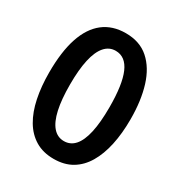

<svg xmlns="http://www.w3.org/2000/svg" viewBox="-173 -844 910 973"><g transform="rotate(30 281.5 -357.5)"><path d="M520 -358Q520 -276 505.5 -208.5Q491 -141 462 -92Q433 -43 388.5 -16.5Q344 10 282 10Q220 10 175 -17Q130 -44 101 -93Q72 -142 58 -209.5Q44 -277 44 -359Q44 -480 71 -561Q98 -642 151 -683.5Q204 -725 282 -725Q364 -725 416.5 -678.5Q469 -632 494.5 -550Q520 -468 520 -358ZM166 -358Q166 -271 179 -212.5Q192 -154 218 -124Q244 -94 282 -94Q320 -94 345.5 -123Q371 -152 384 -210.5Q397 -269 397 -358Q397 -491 368.5 -556.5Q340 -622 282 -622Q244 -622 218 -592Q192 -562 179 -503.5Q166 -445 166 -358Z"/></g></svg>

Font: Noto Sans Display ExtraCondensed SemiBold
Style: Regular
Weight: 600
Width: 2
Designer: Monotype Design Team
Foundry: Monotype Imaging Inc.
Version: Version 2.003